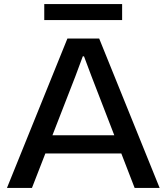

<svg xmlns="http://www.w3.org/2000/svg" viewBox="-20 -917 814 937"><path d="M14 0 309 -729H464L759 0H637L426 -546L390 -642H384L348 -545L136 0ZM191 -168 219 -257H555L582 -168ZM196 -819V-897H576V-819Z"/></svg>

Font: Mona Sans SemiExpanded Medium
Style: Regular
Weight: 500
Width: 6
Designer: Deni Anggara
Foundry: GitHub
Version: Version 2.000